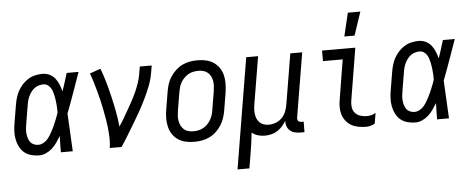

<svg xmlns="http://www.w3.org/2000/svg" viewBox="-58 -906 3116 1271"><g transform="rotate(-5 1500.0 -270.0)"><path d="M173 8Q146 8 120 1Q94 -6 74.5 -22Q55 -38 43 -61.5Q31 -85 26 -111Q21 -137 22 -164.5Q23 -192 28 -219L48 -339Q52 -363 59 -386.5Q66 -410 78 -431.5Q90 -453 107.5 -472Q125 -491 146.5 -504Q168 -517 192.5 -522.5Q217 -528 240 -528Q266 -528 288 -517Q310 -506 324.5 -487.5Q339 -469 348 -446.5Q357 -424 363 -401Q373 -431 382.5 -460.5Q392 -490 401 -520H480Q456 -453 432.5 -386Q409 -319 383 -252Q387 -189 389.5 -126Q392 -63 396 0H317Q317 -27 317.5 -54Q318 -81 319 -108Q306 -87 292 -66.5Q278 -46 260 -29.5Q242 -13 219 -2.5Q196 8 173 8ZM174 -62Q189 -62 204.5 -70Q220 -78 231.5 -90Q243 -102 251.5 -116.5Q260 -131 268 -145Q276 -159 282.5 -174Q289 -189 295.5 -204Q302 -219 307.5 -234Q313 -249 318 -264Q318 -279 317.5 -293.5Q317 -308 315.5 -322.5Q314 -337 312 -351.5Q310 -366 307 -379.5Q304 -393 299.5 -406.5Q295 -420 287 -431.5Q279 -443 267.5 -450.5Q256 -458 241 -458Q226 -458 210 -453.5Q194 -449 181 -439Q168 -429 158 -415.5Q148 -402 141.5 -387.5Q135 -373 131 -358Q127 -343 125 -328L105 -208Q102 -192 100.5 -175.5Q99 -159 100.5 -143.5Q102 -128 106.5 -113Q111 -98 120 -86Q129 -74 143.5 -68Q158 -62 174 -62Z M642 0Q647 -33 646 -66Q645 -99 641.5 -131.5Q638 -164 632.5 -195.5Q627 -227 621 -258.5Q615 -290 607.5 -321Q600 -352 591.5 -383Q583 -414 574 -444Q565 -474 554 -503L626 -528Q644 -481 657.5 -433Q671 -385 682.5 -336Q694 -287 703.5 -237Q713 -187 718 -136Q736 -162 751.5 -189Q767 -216 782.5 -243Q798 -270 813 -297.5Q828 -325 840.5 -353Q853 -381 863 -410Q873 -439 878 -468L887 -520H966L957 -468Q950 -427 934 -386Q918 -345 899 -305.5Q880 -266 858.5 -227.5Q837 -189 814 -151Q791 -113 768 -75Q745 -37 720 0Z M1203 8Q1174 8 1146.5 2Q1119 -4 1096.5 -19Q1074 -34 1059 -56.5Q1044 -79 1037.5 -106Q1031 -133 1031 -161.5Q1031 -190 1036 -219L1056 -339Q1060 -364 1068 -389Q1076 -414 1091 -436.5Q1106 -459 1126 -477.5Q1146 -496 1170 -507.5Q1194 -519 1219.5 -523.5Q1245 -528 1270 -528Q1299 -528 1326.5 -522Q1354 -516 1376.5 -501Q1399 -486 1414.5 -463.5Q1430 -441 1436.5 -414Q1443 -387 1442.5 -358.5Q1442 -330 1438 -301L1418 -181Q1414 -156 1405.5 -131Q1397 -106 1382.5 -83.5Q1368 -61 1348 -42.5Q1328 -24 1304 -12.5Q1280 -1 1254 3.5Q1228 8 1203 8ZM1204 -62Q1220 -62 1237 -65.5Q1254 -69 1269.5 -77.5Q1285 -86 1297.5 -99Q1310 -112 1319 -127.5Q1328 -143 1333 -159.5Q1338 -176 1340 -192L1360 -312Q1363 -330 1364 -347.5Q1365 -365 1362.5 -381.5Q1360 -398 1352.5 -413Q1345 -428 1332.5 -438.5Q1320 -449 1304 -453.5Q1288 -458 1270 -458Q1254 -458 1236.5 -454.5Q1219 -451 1204 -442.5Q1189 -434 1176 -421Q1163 -408 1154 -392.5Q1145 -377 1140.5 -360.5Q1136 -344 1133 -328L1113 -208Q1110 -190 1109 -172.5Q1108 -155 1111 -138.5Q1114 -122 1121.5 -107Q1129 -92 1141 -81.5Q1153 -71 1169.5 -66.5Q1186 -62 1204 -62Z M1472 215 1594 -520H1673L1621 -208Q1618 -191 1617 -174Q1616 -157 1618 -140.5Q1620 -124 1626.5 -109Q1633 -94 1644.5 -83Q1656 -72 1671.5 -67Q1687 -62 1704 -62Q1727 -62 1750.5 -70.5Q1774 -79 1791.5 -97Q1809 -115 1818 -137.5Q1827 -160 1831 -183L1887 -520H1966L1895 -93Q1894 -86 1895 -80Q1896 -74 1899.5 -70Q1903 -66 1908.5 -64Q1914 -62 1921 -62H1936L1935 8H1909Q1889 8 1871 3.5Q1853 -1 1839.5 -12.5Q1826 -24 1819.5 -42Q1813 -60 1815 -79Q1804 -60 1789 -43Q1774 -26 1755 -14Q1736 -2 1714.5 3Q1693 8 1673 8Q1648 8 1626 1.5Q1604 -5 1586 -20Q1583 12 1578.5 44Q1574 76 1569 107L1551 215Z M2346 8Q2320 8 2295 3.5Q2270 -1 2249 -12.5Q2228 -24 2212.5 -43Q2197 -62 2189.5 -85Q2182 -108 2181.5 -134Q2181 -160 2186 -186L2229 -450H2098V-520H2319L2262 -174Q2258 -151 2261 -129Q2264 -107 2278 -91Q2292 -75 2313.5 -68.5Q2335 -62 2358 -62Q2372 -62 2386.5 -66Q2401 -70 2415 -78L2403 -8Q2390 0 2375 4Q2360 8 2346 8ZM2253 -600 2290 -755H2373L2321 -600Z M2673 8Q2646 8 2620 1Q2594 -6 2574.5 -22Q2555 -38 2543 -61.5Q2531 -85 2526 -111Q2521 -137 2522 -164.5Q2523 -192 2528 -219L2548 -339Q2552 -363 2559 -386.5Q2566 -410 2578 -431.5Q2590 -453 2607.5 -472Q2625 -491 2646.5 -504Q2668 -517 2692.5 -522.5Q2717 -528 2740 -528Q2766 -528 2788 -517Q2810 -506 2824.5 -487.5Q2839 -469 2848 -446.5Q2857 -424 2863 -401Q2873 -431 2882.5 -460.5Q2892 -490 2901 -520H2980Q2956 -453 2932.5 -386Q2909 -319 2883 -252Q2887 -189 2889.5 -126Q2892 -63 2896 0H2817Q2817 -27 2817.5 -54Q2818 -81 2819 -108Q2806 -87 2792 -66.5Q2778 -46 2760 -29.5Q2742 -13 2719 -2.5Q2696 8 2673 8ZM2674 -62Q2689 -62 2704.5 -70Q2720 -78 2731.5 -90Q2743 -102 2751.5 -116.5Q2760 -131 2768 -145Q2776 -159 2782.5 -174Q2789 -189 2795.5 -204Q2802 -219 2807.5 -234Q2813 -249 2818 -264Q2818 -279 2817.5 -293.5Q2817 -308 2815.5 -322.5Q2814 -337 2812 -351.5Q2810 -366 2807 -379.5Q2804 -393 2799.5 -406.5Q2795 -420 2787 -431.5Q2779 -443 2767.5 -450.5Q2756 -458 2741 -458Q2726 -458 2710 -453.5Q2694 -449 2681 -439Q2668 -429 2658 -415.5Q2648 -402 2641.5 -387.5Q2635 -373 2631 -358Q2627 -343 2625 -328L2605 -208Q2602 -192 2600.5 -175.5Q2599 -159 2600.5 -143.5Q2602 -128 2606.5 -113Q2611 -98 2620 -86Q2629 -74 2643.5 -68Q2658 -62 2674 -62Z"/></g></svg>

Font: Iosevka Term Oblique
Style: Regular
Weight: 400
Italic angle: -9°
Monospace: yes
Designer: Belleve Invis
Foundry: Belleve Invis
Version: Version 31.4.0